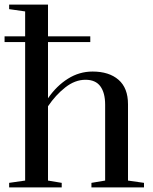

<svg xmlns="http://www.w3.org/2000/svg" viewBox="-20 -820 668 840"><path d="M610 -20V0H380V-20L440 -30V-362Q440 -414 419 -442.5Q398 -471 354 -471Q308 -471 265.5 -437.5Q223 -404 190 -355V-30L250 -20V0H20V-20L90 -30V-636H0V-661H90V-770L20 -780V-800H190V-661H375V-636H190V-390Q227 -444 277 -475.5Q327 -507 385 -507Q457 -507 498.5 -471Q540 -435 540 -364V-30Z"/></svg>

Font: Prata
Style: Regular
Weight: 400
Designer: Ivan Petrov
Foundry: Cyreal
Version: Version 2.000